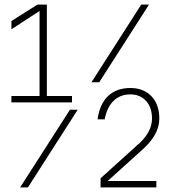

<svg xmlns="http://www.w3.org/2000/svg" viewBox="-20 -820 740 840"><path d="M632 -800 414 -460H380L598 -800ZM30 -372V-400H153V-772L30 -692V-728L144 -800H185V-400H295V-372ZM420 -40 576 -181Q645 -238 645 -301Q645 -350 619 -378.5Q593 -407 550 -407Q506 -407 477 -379Q448 -351 438 -298H407Q416 -365 453 -400Q490 -435 550 -435Q608 -435 642.5 -399Q677 -363 677 -301Q677 -228 596 -159L451 -28H664V0H420ZM320 -340 102 0H68L286 -340Z"/></svg>

Font: Martian Mono Thin
Style: Regular
Weight: 100
Monospace: yes
Designer: Roman Shamin
Foundry: Evil Martians
Version: Version 1.000; ttfautohint (v1.8.4.7-5d5b)